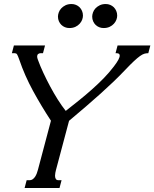

<svg xmlns="http://www.w3.org/2000/svg" viewBox="-20 -944 775 964"><path d="M551.8 -610.4Q567.4 -630.9 574.2 -643.8Q581.1 -656.7 581.1 -665Q581.1 -676.8 565.9 -676.8H560.1L570.3 -715.8H734.9L724.6 -676.8H722.2Q713.4 -676.8 704.3 -674.1Q695.3 -671.4 682.9 -662.6Q670.4 -653.8 652.6 -637.2Q634.8 -620.6 608.4 -592.8Q581.1 -564 550.8 -534.9Q520.5 -505.9 486.1 -474.9Q451.7 -443.8 412.1 -409.9Q372.6 -376 326.7 -337.4L261.2 -91.3Q259.3 -84 257.8 -76.2Q256.3 -68.4 256.3 -61.5Q256.3 -51.8 260.3 -45.4Q264.2 -39.1 274.4 -39.1H289.1L278.8 0H103.5L113.8 -39.1H128.4Q137.2 -39.1 144 -43.9Q150.9 -48.8 156 -56.4Q161.1 -64 164.6 -73.2Q168 -82.5 170.4 -91.3L235.8 -337.9Q187 -412.1 145.5 -488.3Q104 -564.5 77.1 -643.6Q73.2 -653.8 70.8 -660.4Q68.4 -667 65.9 -670.7Q63.5 -674.3 60.8 -675.5Q58.1 -676.8 54.7 -676.8H39.6L49.8 -715.8H206.1L195.8 -676.8H183.1Q176.3 -676.8 171.4 -672.6Q166.5 -668.5 166.5 -660.2Q166.5 -653.8 170.4 -643.6Q181.6 -612.8 197.5 -578.6Q213.4 -544.4 231.7 -510.3Q250 -476.1 270 -444.3Q290 -412.6 310.1 -387.2Q344.2 -414.1 377.7 -440.9Q411.1 -467.8 442.1 -495.4Q473.1 -522.9 501 -551.5Q528.8 -580.1 551.8 -610.4ZM328.1 -803.2Q316.4 -803.2 306.2 -807.4Q295.9 -811.5 288.1 -819.1Q280.3 -826.7 275.6 -837.4Q271 -848.1 271 -860.8Q271 -870.1 274.9 -881.3Q278.8 -892.6 287.4 -901.9Q295.9 -911.1 308.8 -917.5Q321.8 -923.8 339.4 -923.8Q351.1 -923.8 361.6 -919.4Q372.1 -915 379.6 -907.5Q387.2 -899.9 391.8 -889.2Q396.5 -878.4 396.5 -865.7Q396.5 -856 392.6 -845.2Q388.7 -834.5 380.1 -825Q371.6 -815.4 358.6 -809.3Q345.7 -803.2 328.1 -803.2ZM500 -803.2Q488.3 -803.2 478 -807.4Q467.8 -811.5 460 -819.1Q452.1 -826.7 447.5 -837.4Q442.9 -848.1 442.9 -860.8Q442.9 -870.1 446.8 -881.3Q450.7 -892.6 459.2 -901.9Q467.8 -911.1 480.7 -917.5Q493.7 -923.8 511.2 -923.8Q522.9 -923.8 533.4 -919.4Q543.9 -915 551.5 -907.5Q559.1 -899.9 563.7 -889.2Q568.4 -878.4 568.4 -865.7Q568.4 -856 564.5 -845.2Q560.5 -834.5 552 -825Q543.5 -815.4 530.5 -809.3Q517.6 -803.2 500 -803.2Z"/></svg>

Font: Arian AMU Serif
Style: Italic
Weight: 400
Italic angle: -15°
Designer: Ruben Hakobyan (Tarumian)
Foundry: Ruben Hakobyan (Tarumian)
Version: Version 1.002